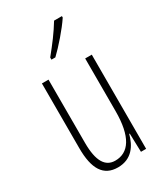

<svg xmlns="http://www.w3.org/2000/svg" viewBox="-193 -844 804 934"><g transform="rotate(-30 209.0 -377.0)"><path d="M316 -756V-764H272C241 -713 209 -671 166 -618V-606H188C227 -643 285 -709 316 -756ZM348 -529H311V-233C311 -90 266 -25 190 -25C135 -25 105 -70 105 -174V-529H68V-165C68 -49 104 10 185 10C264 10 298 -47 313 -104H316L319 0H348Z"/></g></svg>

Font: Noto Sans Armenian ExtraCondensed ExtraLight
Style: Regular
Weight: 200
Width: 2
Designer: Monotype Design Team
Foundry: Monotype Imaging Inc.
Version: Version 2.008